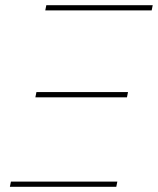

<svg xmlns="http://www.w3.org/2000/svg" viewBox="-20 -718 607 738"><path d="M154 -678 158 -698H567L563 -678ZM116 -344 120 -364H472L468 -344ZM18 0 22 -20H431L427 0Z"/></svg>

Font: IBM Plex Sans Thin
Style: Italic
Weight: 250
Italic angle: -11.31°
Designer: Mike Abbink, Paul van der Laan, Pieter van Rosmalen
Foundry: Bold Monday
Version: Version 3.201